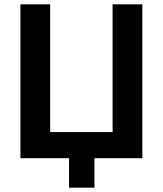

<svg xmlns="http://www.w3.org/2000/svg" viewBox="-20 -730 751 886"><path d="M298.6 136V0H74.2V-710H211.5V-120.6H499.6V-710H636.9V0H415.8V136Z"/></svg>

Font: Raleway Thin
Style: Regular
Weight: 100
Designer: Matt McInerney, Pablo Impallari, Rodrigo Fuenzalida
Foundry: Matt McInerney, Pablo Impallari, Rodrigo Fuenzalida
Version: Version 4.026